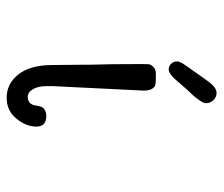

<svg xmlns="http://www.w3.org/2000/svg" viewBox="-66 -588 658 565"><g transform="rotate(90 262.5 -305.0)"><path d="M160.2 -497.1Q160.2 -503.9 166.5 -514.4Q172.9 -524.9 220.2 -590.8Q237.3 -613.8 252.9 -613.8Q265.1 -613.8 274.2 -604.5Q283.2 -595.2 283.2 -583Q283.2 -580.1 282.7 -578.1Q282.2 -576.2 280.5 -573Q278.8 -569.8 277.3 -567.4Q275.9 -564.9 272.5 -560.5Q269 -556.2 266.1 -552Q263.2 -547.9 256.6 -541Q250 -534.2 243.9 -527.6Q237.8 -521 228.5 -510Q219.2 -499 210 -488.8Q193.8 -472.7 183.8 -472.9Q173.8 -473.1 167 -480.2Q160.2 -487.3 160.2 -497.1ZM168 -394Q168 -407.2 168.5 -413.6Q168.9 -419.9 176 -427.5Q183.1 -435.1 196.8 -435.1H211.9Q223.1 -435.1 229.5 -433.6Q235.8 -432.1 241 -423.6Q246.1 -415 246.1 -398.9L232.9 -130.9V-113.8Q232.9 -88.9 241.9 -73.5Q251 -58.1 265.1 -58.1Q285.2 -58.1 290 -80.1V-84Q291 -86.9 291.5 -89.4Q292 -91.8 293 -95.5Q293.9 -99.1 295.9 -102.1Q297.9 -105 301.5 -107.4Q305.2 -109.9 310.1 -111.3Q314.9 -112.8 320.8 -112.8Q351.6 -112.8 352.1 -84Q352.1 -53.2 328.6 -24.7Q305.2 3.9 267.1 3.9Q226.1 3.9 199 -30Q171.9 -64 170.9 -126L169.9 -226.1V-242.2Q168 -295.9 168 -394Z"/></g></svg>

Font: CMU Typewriter Text
Style: Light
Weight: 200
Version: Version 0.7.0